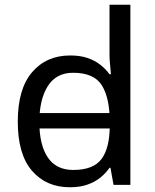

<svg xmlns="http://www.w3.org/2000/svg" viewBox="-20 -780 655 810"><path d="M104 -238V-303H480V-238ZM275 10Q175 10 115 -59.5Q55 -129 55 -267Q55 -405 115.5 -475.5Q176 -546 276 -546Q318 -546 349 -535.5Q380 -525 403 -507Q426 -489 442 -467H448Q447 -480 444.5 -505.5Q442 -531 442 -546V-760H530V0H459L446 -72H442Q426 -49 403 -30.5Q380 -12 348.5 -1Q317 10 275 10ZM289 -63Q374 -63 408.5 -109.5Q443 -156 443 -250V-266Q443 -366 410 -419.5Q377 -473 288 -473Q217 -473 181.5 -416.5Q146 -360 146 -265Q146 -169 181.5 -116Q217 -63 289 -63Z"/></svg>

Font: uhindi85
Style: Book
Weight: 400
Designer: Jelle Bosma - Monotype Design Team
Foundry: Monotype Imaging Inc.
Version: Version 2.003